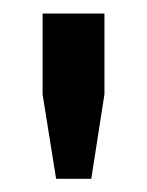

<svg xmlns="http://www.w3.org/2000/svg" viewBox="-20 -820 218 284"><path d="M63 -555.5 43 -680.5V-800H134.5V-680.5L115 -555.5Z"/></svg>

Font: Big Shoulders Stencil Display
Style: Bold
Weight: 700
Designer: Patric King
Foundry: XO Type Co
Version: Version 1.000